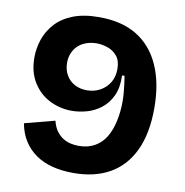

<svg xmlns="http://www.w3.org/2000/svg" viewBox="-78 -751 809 841"><g transform="rotate(10 326.0 -330.0)"><path d="M303 16Q251 16 208.5 5Q166 -6 134 -28.5Q102 -51 81 -84Q60 -117 52 -161L186 -196Q193 -168 206 -150.5Q219 -133 235 -123Q251 -113 269 -109Q287 -105 305 -105Q346 -105 376.5 -122.5Q407 -140 425 -170.5Q443 -201 452 -242.5Q461 -284 461 -330Q461 -347 459.5 -365.5Q458 -384 455.5 -404Q453 -424 450 -442H439Q441 -388 424 -351.5Q407 -315 378 -292.5Q349 -270 314.5 -260.5Q280 -251 248 -251Q196 -251 150 -274Q104 -297 75.5 -342.5Q47 -388 47 -453Q47 -493 60 -532.5Q73 -572 102.5 -605Q132 -638 180 -657Q228 -676 297 -676Q397 -676 464.5 -635Q532 -594 567.5 -515Q603 -436 603 -325Q603 -212 567 -136Q531 -60 464 -22Q397 16 303 16ZM298 -351Q330 -351 356.5 -365.5Q383 -380 398.5 -405.5Q414 -431 414 -466Q414 -502 397.5 -522.5Q381 -543 356 -552Q331 -561 306 -561Q280 -561 258.5 -553Q237 -545 222.5 -531Q208 -517 200 -497.5Q192 -478 192 -455Q192 -424 206 -400Q220 -376 244 -363.5Q268 -351 298 -351Z"/></g></svg>

Font: Bricolage Grotesque 96pt ExtraBold
Style: Bold
Weight: 700
Version: Version 1.001;gftools[0.9.33.dev8+g029e19f]